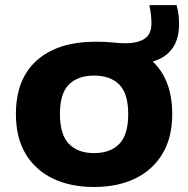

<svg xmlns="http://www.w3.org/2000/svg" viewBox="-20 -718 734 748"><path d="M346.5 10.5Q255 10.5 186.5 -22.2Q118 -55 80 -118.2Q42 -181.5 42 -273.5Q42 -410.5 123.8 -483Q205.5 -555.5 353.5 -555.5Q392.5 -555.5 419.2 -552.5Q446 -549.5 468 -549.5Q517.5 -549.5 543.8 -567.5Q570 -585.5 570 -627.5Q570 -657 562 -698H668Q674 -676 675.8 -658.5Q677.5 -641 677.5 -623Q677.5 -565 650.8 -528.5Q624 -492 575 -478.5Q651 -406 651 -273.5Q651 -182.5 613 -119Q575 -55.5 506.5 -22.5Q438 10.5 346.5 10.5ZM346.5 -121.5Q409.5 -121.5 444.5 -157.2Q479.5 -193 479.5 -273Q479.5 -354 444.5 -388.8Q409.5 -423.5 346.5 -423.5Q283.5 -423.5 248.5 -388.8Q213.5 -354 213.5 -274Q213.5 -193.5 248.5 -157.5Q283.5 -121.5 346.5 -121.5Z"/></svg>

Font: Encode Sans Expanded Expanded
Style: Bold
Weight: 700
Width: 7
Designer: Multiple Designers
Foundry: Impallari Type
Version: Version 3.000; ttfautohint (v1.8.3) -l 8 -r 50 -G 200 -x 14 